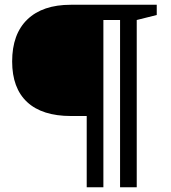

<svg xmlns="http://www.w3.org/2000/svg" viewBox="-20 -690 718 806"><path d="M484 96V-606H414V96H344V-203H278Q157 -203 94 -261.5Q31 -320 31 -432Q31 -547 95 -608.5Q159 -670 277 -670H638V-627L554 -606V96Z"/></svg>

Font: Domine
Style: Regular
Weight: 400
Designer: Pablo Impallari, Rodrigo Fuenzalida, Brenda Gallo
Foundry: Pablo Impallari, Rodrigo Fuenzalida, Brenda Gallo
Version: Version 2.000